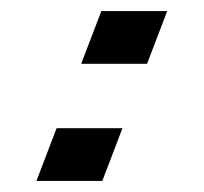

<svg xmlns="http://www.w3.org/2000/svg" viewBox="-20 -412 367 346"><path d="M200.7 -181H82L45.7 -86H164.4ZM281.3 -392H162.6L126.3 -297H245Z"/></svg>

Font: Din Kursivschrift
Style: Extended Italic
Weight: 400
Version: Version 1.089